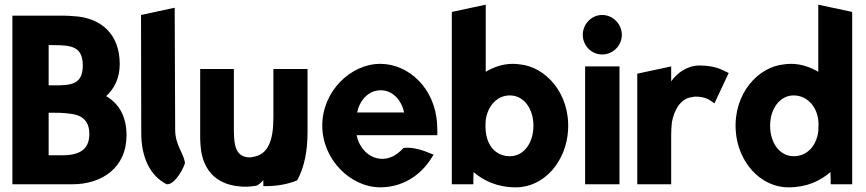

<svg xmlns="http://www.w3.org/2000/svg" viewBox="-20 -778 3701 821"><path d="M33 10H289C415 10 521 -60 521 -199C521 -278 491 -333 434 -367C469 -399 492 -444 492 -504C492 -631 413 -703 294 -709C281 -710 268 -711 254 -711H33ZM245 -114H188V-296H201C223 -296 250 -296 278 -292C331 -287 362 -261 362 -205C362 -131 309 -114 245 -114ZM207 -413H188V-585H207C284 -585 334 -580 334 -498C334 -413 279 -413 207 -413Z M693 10H695C733 10 772 -74 771 -83C763 -127 729 -159 729 -224L727 -745L583 -714L584 -210C584 -104 622 -26 693 10Z M836 -483V-203C836 -190 836 -176 837 -164C842 -56 900 10 1004 19C1028 22 1053 20 1077 16C1089 10 1098 2 1106 -8V18H1115C1167 18 1213 9 1251 -7C1281 -63 1295 -130 1295 -213V-483H1149V-274C1149 -177 1126 -116 1061 -107C1057 -106 1053 -105 1049 -105C1004 -105 984 -133 981 -191C980 -208 980 -225 980 -243V-483Z M1505 -200H1850V-210C1850 -222 1850 -235 1849 -247C1841 -401 1727 -505 1606 -505C1480 -505 1358 -388 1358 -241C1358 -95 1480 23 1606 23C1694 23 1776 -21 1828 -107L1834 -117L1823 -121C1800 -131 1746 -152 1705 -145C1674 -111 1642 -97 1609 -99C1557 -102 1516 -145 1505 -200ZM1708 -297H1507C1518 -349 1555 -392 1608 -392C1657 -392 1696 -353 1708 -297Z M2186 23C2308 23 2401 -89 2409 -220C2419 -378 2313 -493 2201 -503C2193 -504 2184 -505 2173 -505C2131 -505 2092 -492 2057 -471V-758L1912 -727V10H2004V0C2004 -8 2004 -26 2005 -42C2049 -5 2106 23 2186 23ZM2056 -237C2056 -247 2056 -254 2057 -265C2065 -323 2104 -370 2160 -370C2221 -370 2261 -312 2261 -241C2261 -168 2221 -110 2160 -110C2098 -110 2056 -159 2056 -237Z M2472 -629C2472 -583 2509 -545 2555 -545C2600 -545 2639 -582 2639 -629C2639 -675 2601 -714 2555 -714C2509 -714 2472 -675 2472 -629ZM2629 10V-494H2482V10Z M3096 -466 3087 -470C3075 -475 3043 -498 2971 -498C2919 -498 2875 -466 2850 -430V-494L2705 -463V10H2850V-201C2850 -220 2851 -237 2853 -255C2862 -305 2889 -358 2941 -363C2944 -363 2949 -365 2952 -365C2998 -365 3016 -349 3025 -343L3035 -336Z M3351 23C3431 23 3486 -4 3531 -42C3532 -29 3532 -8 3532 0V10H3624V-727L3479 -758V-471C3445 -491 3405 -505 3363 -505C3352 -505 3342 -504 3334 -503C3222 -493 3116 -378 3126 -220C3134 -89 3229 23 3351 23ZM3480 -246C3480 -236 3479 -227 3479 -216C3471 -154 3431 -110 3374 -110C3313 -110 3273 -168 3273 -241C3273 -312 3314 -370 3374 -370C3433 -370 3480 -318 3480 -246Z"/></svg>

Font: Bluebird
Style: SfBdNrw
Weight: 700
Designer: Jasper
Foundry: Cannot Into Space Fonts
Version: Version 0.98